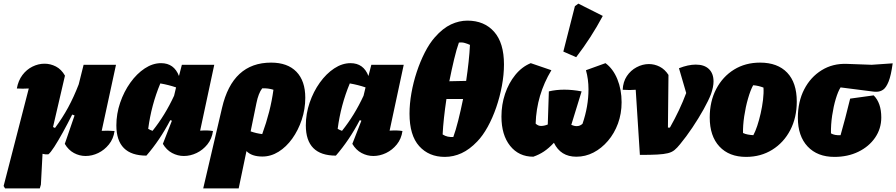

<svg xmlns="http://www.w3.org/2000/svg" viewBox="-67 -853 4953 1061"><path d="M153 188H-39L-47 175L92 -364Q75 -363 58.5 -363Q42 -363 26 -364Q34 -408 57 -438.5Q80 -469 112.5 -485Q145 -501 179 -501Q212 -501 242 -485.5Q272 -470 292 -435L226 -151Q231 -148 237 -146Q278 -201 309.5 -259Q341 -317 368 -387L395 -495H574L495 -130Q528 -132 566 -129Q560 -86 535 -55Q510 -24 476 -7.5Q442 9 406 9Q372 9 341.5 -7.5Q311 -24 291 -58L345 -215L332 -220Q306 -168 280 -121Q254 -74 233 -41.5Q212 -9 200 0Q183 1 168 -3L159 167Z M742 7Q576 7 576 -160Q576 -224 597 -285.5Q618 -347 653.5 -396.5Q689 -446 733 -475Q777 -504 823 -504Q895 -504 922 -433L938 -495H1117L1039 -131Q1082 -134 1110 -129Q1104 -86 1079 -55Q1054 -24 1019.5 -7.5Q985 9 949 9Q915 9 884 -7.5Q853 -24 833 -58L883 -186L874 -189Q816 -78 742 7ZM752 -141Q764 -134 776 -130Q845 -216 895 -324L906 -370Q865 -384 819 -392Q769 -272 752 -141Z M1056 188 1160 -257Q1218 -507 1431 -507Q1522 -507 1571 -456.5Q1620 -406 1620 -313Q1620 -250 1600.5 -191.5Q1581 -133 1548 -87Q1515 -41 1472.5 -14.5Q1430 12 1383 12Q1324 12 1295 -18L1252 188ZM1350 -283 1318 -127Q1349 -116 1382 -112Q1405 -175 1420.5 -236Q1436 -297 1444 -357Q1416 -366 1382 -365Q1361 -338 1350 -283Z M1789 7Q1623 7 1623 -160Q1623 -224 1644 -285.5Q1665 -347 1700.5 -396.5Q1736 -446 1780 -475Q1824 -504 1870 -504Q1942 -504 1969 -433L1985 -495H2164L2086 -131Q2129 -134 2157 -129Q2151 -86 2126 -55Q2101 -24 2066.5 -7.5Q2032 9 1996 9Q1962 9 1931 -7.5Q1900 -24 1880 -58L1930 -186L1921 -189Q1863 -78 1789 7ZM1799 -141Q1811 -134 1823 -130Q1892 -216 1942 -324L1953 -370Q1912 -384 1866 -392Q1816 -272 1799 -141Z M2391 14Q2303 14 2249.5 -45.5Q2196 -105 2196 -225Q2196 -279 2206.5 -338.5Q2217 -398 2236 -455.5Q2255 -513 2280.5 -563Q2306 -613 2336 -647Q2380 -697 2425 -718Q2470 -739 2516 -739Q2609 -739 2663.5 -677.5Q2718 -616 2718 -497Q2718 -440 2706.5 -378.5Q2695 -317 2675 -259Q2655 -201 2628 -152Q2601 -103 2570 -71Q2528 -27 2483.5 -6.5Q2439 14 2391 14ZM2469 -618Q2456 -582 2442.5 -525.5Q2429 -469 2416 -404L2509 -406Q2517 -460 2522.5 -511Q2528 -562 2530 -605Q2517 -611 2501.5 -615.5Q2486 -620 2469 -618ZM2438 -96Q2451 -131 2465 -186.5Q2479 -242 2492 -306H2400Q2392 -253 2386.5 -202.5Q2381 -152 2379 -110Q2393 -101 2407.5 -98Q2422 -95 2438 -96Z M2880 13Q2800 13 2752 -47Q2704 -107 2704 -209Q2704 -275 2724 -334.5Q2744 -394 2780.5 -439Q2817 -484 2866 -504L2980 -465Q2898 -329 2893 -170Q2906 -157 2923 -157Q2940 -157 2960 -165L2966 -348Q3046 -367 3147 -348L3090 -163Q3106 -156 3120 -156Q3138 -156 3152 -169Q3185 -265 3185 -360Q3185 -415 3171 -465L3279 -504Q3321 -473 3344.5 -415.5Q3368 -358 3368 -288Q3368 -225 3348 -170.5Q3328 -116 3292.5 -74.5Q3257 -33 3212.5 -10Q3168 13 3118 13Q3031 13 2994 -64Q2966 -34 2939 -16Q2912 2 2880 13ZM3117 -537 3046 -568 3110 -819 3129 -833 3264 -765Q3200 -645 3117 -537Z M3635 -148Q3690 -245 3725 -339L3685 -476Q3736 -496 3778 -496Q3825 -496 3850.5 -471.5Q3876 -447 3876 -403Q3876 -373 3862 -333Q3849 -299 3821.5 -249.5Q3794 -200 3759.5 -148.5Q3725 -97 3691 -56Q3675 -36 3660.5 -24Q3646 -12 3624 -6.5Q3602 -1 3565.5 1Q3529 3 3469 3L3446 -357Q3413 -354 3374 -357Q3376 -401 3397 -432.5Q3418 -464 3451 -481.5Q3484 -499 3519 -499Q3550 -499 3578.5 -484.5Q3607 -470 3627 -439L3624 -148Z M4056 14Q3962 14 3908.5 -43.5Q3855 -101 3855 -204Q3855 -293 3891 -361.5Q3927 -430 3989.5 -468.5Q4052 -507 4133 -507Q4230 -507 4283 -451.5Q4336 -396 4336 -292Q4336 -203 4300 -134Q4264 -65 4200.5 -25.5Q4137 14 4056 14ZM4096 -106Q4107 -126 4117.5 -157.5Q4128 -189 4136.5 -226.5Q4145 -264 4149.5 -301.5Q4154 -339 4152 -369Q4139 -374 4124.5 -377.5Q4110 -381 4095 -382Q4080 -355 4066.5 -308Q4053 -261 4045.5 -210Q4038 -159 4039 -118Q4052 -112 4066 -109.5Q4080 -107 4096 -106Z M4544 14Q4450 14 4396 -43.5Q4342 -101 4342 -202Q4342 -291 4377 -359Q4412 -427 4473.5 -465Q4535 -503 4613 -500L4750 -495L4866 -503Q4857 -436 4843.5 -402.5Q4830 -369 4813.5 -357.5Q4797 -346 4777 -346Q4773 -346 4768 -346Q4763 -346 4758 -347L4578 -370Q4564 -348 4551.5 -306.5Q4539 -265 4531.5 -214.5Q4524 -164 4525 -116Q4545 -104 4578 -106Q4591 -152 4604 -201Q4617 -250 4631 -308L4761 -326Q4803 -284 4803 -204Q4803 -142 4769 -92.5Q4735 -43 4676.5 -14.5Q4618 14 4544 14Z"/></svg>

Font: Piazzolla Black
Style: Italic
Weight: 900
Italic angle: -11.3°
Designer: Juan Pablo del Peral
Foundry: Huerta Tipografica
Version: Version 1.330